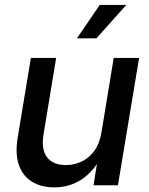

<svg xmlns="http://www.w3.org/2000/svg" viewBox="-20 -770 619 798"><path d="M205.6 8.8Q151.9 8.8 113.5 -14.4Q75.2 -37.6 58.8 -83.3Q42.5 -128.9 53.2 -196.3L108.4 -529.3H213.4L160.6 -209.5Q150.9 -148.9 175.5 -116.5Q200.2 -84 253.9 -84Q289.1 -84 320.1 -98.9Q351.1 -113.8 372.8 -144Q394.5 -174.3 401.9 -220.7L452.6 -529.3H558.1L470.2 0H368.7L389.6 -130.4H407.7Q371.6 -59.1 320.6 -25.1Q269.5 8.8 205.6 8.8ZM299.8 -610.8 394.5 -749.5H504.9L380.9 -610.8Z"/></svg>

Font: Inter 24pt Medium
Style: Italic
Weight: 500
Italic angle: -9.3988°
Designer: Rasmus Andersson
Foundry: rsms
Version: Version 4.001;git-66647c0bb